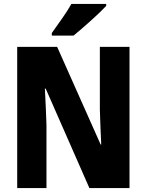

<svg xmlns="http://www.w3.org/2000/svg" viewBox="-20 -951 741 971"><path d="M635 0V-714H485V-397Q486 -356 488 -308.5Q490 -261 492 -220H489L269 -714H67V0H215V-319Q214 -360 211.5 -409.5Q209 -459 207 -503H211L432 0ZM517 -931H341Q322 -897 294 -857.5Q266 -818 242 -784V-771H352Q389 -801 440 -847Q491 -893 517 -921Z"/></svg>

Font: Noto Sans Display SemiCondensed Extra
Style: Regular
Weight: 800
Width: 4
Designer: Monotype Design Team
Foundry: Monotype Imaging Inc.
Version: Version 1.900